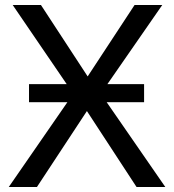

<svg xmlns="http://www.w3.org/2000/svg" viewBox="-20 -749 697 769"><path d="M557.1 -412.1V-339.8H407.2L642.1 0H526.9L328.1 -304.2L127.9 0H15.1L250 -339.8H96.2V-412.1H247.1L30.8 -729H144L331.1 -442.9L519 -729H629.9L410.2 -412.1Z"/></svg>

Font: Miedinger*
Style: Book
Weight: 400
Version: Version 001.000